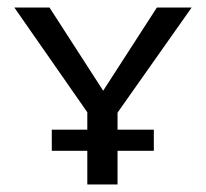

<svg xmlns="http://www.w3.org/2000/svg" viewBox="-20 -488 545 508"><path d="M291 -145H387V-89H291V0H211V-89H117V-145H211V-191L18 -468H111L253 -248L395 -468H487L291 -190Z"/></svg>

Font: Ysabeau SC Medium
Style: Regular
Weight: 500
Designer: Christian Thalmann (Catharsis Fonts)
Version: Version 0.003